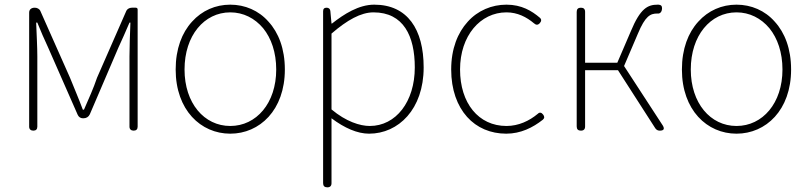

<svg xmlns="http://www.w3.org/2000/svg" viewBox="-20 -560 3470 823"><path d="M105 -263V-17C105 -6 112 0 123 0C134 0 140 -6 140 -17V-318C140 -357 137 -412 135 -463H140C155 -425 170 -392 186 -357L313 -68C317 -59 325 -53 335 -53H338C350 -53 360 -59 365 -70L488 -357C504 -392 519 -425 535 -463H539C537 -412 535 -357 535 -318V-17C535 -6 542 0 553 0C564 0 570 -6 570 -17V-519C570 -524 567 -527 562 -527H548H545C534 -527 524 -521 520 -510L396 -227C381 -182 360 -136 340 -90H335C318 -136 298 -182 280 -227L153 -513C149 -522 139 -527 129 -527C115 -527 105 -520 105 -506Z M803 -467C760 -420 733 -351 733 -262C733 -88 841 13 967 13C1093 13 1201 -88 1201 -262C1201 -351 1174 -420 1131 -467C1089 -515 1030 -540 967 -540C904 -540 846 -515 803 -467ZM1108 -439C1143 -396 1164 -335 1164 -262C1164 -118 1079 -20 967 -20C855 -20 771 -118 771 -262C771 -335 792 -396 827 -439C862 -482 911 -507 967 -507C1023 -507 1072 -482 1108 -439Z M1365 51V225C1365 237 1371 243 1383 243C1395 243 1401 237 1401 225V46V-53C1457 -11 1512 13 1562 13C1688 13 1796 -92 1796 -271C1796 -434 1727 -540 1584 -540C1518 -540 1455 -500 1403 -459H1401L1396 -513C1395 -522 1389 -527 1380 -527C1370 -527 1365 -522 1365 -512V-142ZM1401 -334V-416C1468 -474 1527 -507 1581 -507C1710 -507 1758 -405 1758 -271C1758 -124 1677 -20 1565 -20C1523 -20 1463 -39 1401 -91V-253Z M1982 -59C2024 -12 2083 13 2150 13C2212 13 2264 -13 2307 -47C2315 -54 2314 -61 2308 -69C2301 -78 2293 -80 2285 -72C2249 -42 2203 -20 2151 -20C2031 -20 1952 -118 1952 -262C1952 -407 2039 -507 2151 -507C2198 -507 2237 -487 2269 -460C2278 -452 2286 -452 2294 -461C2301 -469 2302 -477 2294 -484C2260 -513 2216 -540 2151 -540C2088 -540 2028 -515 1985 -467C1942 -420 1914 -351 1914 -262C1914 -175 1940 -106 1982 -59Z M2452 -263V-18C2452 -6 2458 0 2470 0C2482 0 2488 -6 2488 -18V-259H2558H2629L2789 -10C2794 -3 2800 0 2808 0C2825 0 2830 -7 2821 -22L2655 -277L2714 -415C2746 -492 2768 -502 2797 -502C2798 -502 2799 -502 2800 -502C2809 -501 2815 -508 2817 -517C2819 -527 2818 -537 2808 -539C2805 -540 2802 -540 2799 -540C2757 -540 2725 -525 2684 -426L2626 -291H2488V-509C2488 -521 2482 -527 2470 -527C2458 -527 2452 -521 2452 -509Z M2973 -467C2930 -420 2903 -351 2903 -262C2903 -88 3011 13 3137 13C3263 13 3371 -88 3371 -262C3371 -351 3344 -420 3301 -467C3259 -515 3200 -540 3137 -540C3074 -540 3016 -515 2973 -467ZM3278 -439C3313 -396 3334 -335 3334 -262C3334 -118 3249 -20 3137 -20C3025 -20 2941 -118 2941 -262C2941 -335 2962 -396 2997 -439C3032 -482 3081 -507 3137 -507C3193 -507 3242 -482 3278 -439Z"/></svg>

Font: GenSenRounded2 TW EL
Style: Regular
Weight: 250
Version: Version 2.100;PS 2.1;hotconv 16.6.51;makeotf.lib2.5.65220 DE